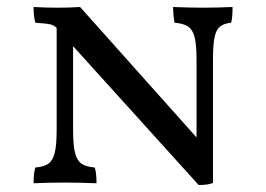

<svg xmlns="http://www.w3.org/2000/svg" viewBox="-20 -522 761 549"><path d="M645 -502Q645 -472 641 -457Q620 -455 609 -446Q598 -437 593.5 -415.5Q589 -394 589 -352V1Q576 7 548 7L189 -390V-150Q189 -107 194.5 -85Q200 -63 213 -54Q226 -45 251 -43Q256 -27 256 2Q202 0 167 0Q120 0 76 2Q76 -27 81 -43Q106 -45 118.5 -54Q131 -63 136.5 -85Q142 -107 142 -150V-442L141 -443Q134 -450 123 -452.5Q112 -455 81 -457Q76 -475 76 -502Q112 -500 146 -500Q177 -500 209 -502L542 -129V-352Q542 -394 536.5 -415.5Q531 -437 518 -446Q505 -455 479 -457Q475 -480 475 -502Q525 -500 561 -500Q599 -500 645 -502Z"/></svg>

Font: Vollkorn SC
Style: Regular
Weight: 400
Designer: Friedrich Althausen
Foundry: Friedrich Althausen
Version: Version 4.015